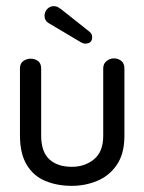

<svg xmlns="http://www.w3.org/2000/svg" viewBox="-20 -595 470 625"><path d="M316 -372Q316 -388 327 -396.5Q338 -405 351 -405Q364 -405 374.5 -397Q385 -389 385 -372V-153Q385 -94 360 -58Q335 -22 296 -6Q257 10 214 10Q166 10 127.5 -6Q89 -22 67 -58.5Q45 -95 45 -154V-372Q45 -389 56 -396.5Q67 -404 80 -404Q93 -404 103.5 -396.5Q114 -389 114 -372V-154Q114 -101 140.5 -76.5Q167 -52 214 -52Q256 -52 286 -76.5Q316 -101 316 -153ZM271 -492Q280 -485 280 -474Q280 -453 257 -453Q253 -453 250 -454.5Q247 -456 244 -457L138 -520Q125 -528 125 -543Q125 -557 134 -566Q143 -575 155 -575Q163 -575 169 -571.5Q175 -568 179 -565Z"/></svg>

Font: Dongle
Style: Regular
Weight: 400
Designer: Yanghee Ryu
Foundry: Yanghee Ryu
Version: Version 2.000